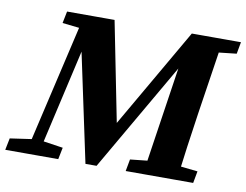

<svg xmlns="http://www.w3.org/2000/svg" viewBox="-109 -758 1101 859"><g transform="rotate(10 441.5 -328.5)"><path d="M-35.7 0H205L215.9 -53.6L115 -68.6H78.6L-24.9 -53.6L-35.7 0ZM57 0H111.9L183 -311.3L260.3 -649.7H207.6L57 0ZM328.6 -0.3H379.1L700.9 -556.9L715.2 -581.8H746.8V-657.1H696L423.4 -185.1L412.7 -167.4H442.3L345.1 -657.1H129.3L118.4 -603.2L203.1 -593.8L211.4 -554.3L214.8 -535.7L328.6 -0.3ZM511.4 0H818L828 -54.2L689.6 -69.2H661.6L521.4 -54.2L511.4 0ZM589.7 0H743.4C756.1 -103 770.9 -207.6 786.3 -311.3L839 -657.1H726.2L676.5 -577.6L589.7 0ZM741.2 -588.2H774.2L909.5 -603.2L919.3 -657.1H751.2L741.2 -588.2Z"/></g></svg>

Font: Source Serif 4 Variable
Style: Italic
Weight: 400
Italic angle: -12°
Designer: Frank Grießhammer
Foundry: Adobe Systems Incorporated
Version: Version 4.004;hotconv 1.0.116;makeotfexe 2.5.65601